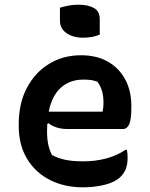

<svg xmlns="http://www.w3.org/2000/svg" viewBox="-20 -786 640 820"><path d="M326 -550Q394 -550 442 -522Q490 -494 515.5 -445.5Q541 -397 541 -333V-329Q541 -274 531.5 -254.5Q522 -235 505 -235H268Q242 -235 221 -242Q200 -249 187 -260L182 -257Q181 -244 181 -230V-223Q181 -163 202 -124Q228 -110 259 -103.5Q290 -97 335 -97Q386 -97 431 -108.5Q476 -120 516 -146H522Q525 -131 525 -113Q525 -84 517.5 -65Q510 -46 496 -32Q472 -8 428 3Q384 14 334 14Q255 14 193 -17.5Q131 -49 95.5 -108Q60 -167 60 -248V-255Q60 -345 95 -411Q130 -477 190 -513.5Q250 -550 326 -550ZM335 -446Q279 -446 240.5 -412Q202 -378 188 -309H418Q420 -318 421 -327.5Q422 -337 422 -346Q422 -374 416 -396Q410 -418 396 -437Q383 -442 370 -444Q357 -446 335 -446ZM236 -753Q251 -758 272.5 -762Q294 -766 315 -766Q356 -766 381 -752Q406 -738 406 -704V-638Q374 -625 335 -625Q292 -625 264 -644.5Q236 -664 236 -698Z"/></svg>

Font: Recursive Mn Csl St SmB
Style: Regular
Weight: 600
Monospace: yes
Version: Version 1.079;hotconv 1.0.112;makeotfexe 2.5.65598; ttfautoh